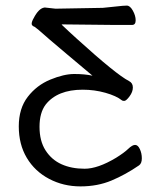

<svg xmlns="http://www.w3.org/2000/svg" viewBox="-20 -503 580 685"><path d="M201 -416 200 -415Q224 -392 255 -364Q395 -237 440 -214Q454 -207 454 -191Q454 -175 442 -159Q430 -143 423.5 -143Q417 -143 415 -145Q395 -161 356 -172Q317 -183 275 -183Q185 -183 143 -130Q121 -101 121 -50.5Q121 0 142.5 33.5Q164 67 199.5 83Q235 99 282 99Q329 99 394 60Q423 42 437.5 28Q452 14 462 14Q472 14 479 29Q486 44 486 62Q486 80 476 87Q428 120 378 141Q328 162 267 162Q206 162 155 135Q104 108 75.5 60Q47 12 47 -52Q47 -116 79 -157.5Q111 -199 159.5 -219Q208 -239 245 -239Q282 -239 310 -233Q291 -249 219.5 -309Q148 -369 118 -396L104 -407Q93 -411 93 -418Q93 -426 100 -438Q118 -473 138 -476H142L178 -472L347 -475Q370 -477 395.5 -480Q421 -483 432.5 -483Q444 -483 454 -465Q464 -447 464 -430.5Q464 -414 451 -414H388Q362 -414 201 -416Z"/></svg>

Font: QiushuiShotai
Style: Regular
Weight: 600
Designer: Fontworks Inc.
Foundry: Fontworks Inc.
Version: Version 1.250